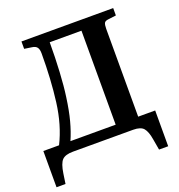

<svg xmlns="http://www.w3.org/2000/svg" viewBox="-153 -836 1047 1125"><g transform="rotate(-20 371.0 -273.5)"><path d="M7 163V-63H105Q158 -169 175.5 -305Q193 -441 193 -604Q193 -629 184 -641.5Q175 -654 153 -657L106 -664V-710H678V-664L630 -658Q609 -656 603.5 -645.5Q598 -635 598 -609V-62H704V161H647L635 92Q627 43 609 21.5Q591 0 544 0H169Q121 0 101 20.5Q81 41 72 102L63 163ZM176 -63H458V-649H260Q260 -554 255 -465Q250 -376 241 -314Q230 -233 214 -173Q198 -113 176 -63Z"/></g></svg>

Font: Literata 36pt SemiBold
Style: Regular
Weight: 600
Designer: Latin by Veronika Burian and Jose Scaglione. Greek by Irene Vlachou. Cyrillic by Vera Evstafieva.
Foundry: TypeTogether
Version: Version 3.002